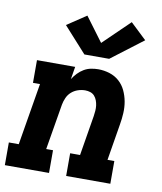

<svg xmlns="http://www.w3.org/2000/svg" viewBox="-87 -846 773 916"><g transform="rotate(10 299.5 -388.5)"><path d="M-1 0V-110H47L97 -410H63V-520H248L238 -459Q248 -475 261 -488.5Q274 -502 290 -511.5Q306 -521 324 -524.5Q342 -528 359 -528Q387 -528 414 -519.5Q441 -511 461 -493Q481 -475 492.5 -450.5Q504 -426 509 -399Q514 -372 512.5 -343Q511 -314 506 -286L477 -110H510V0H296V-110H344L376 -304Q378 -317 379 -330Q380 -343 378.5 -355.5Q377 -368 372.5 -380Q368 -392 360 -401Q352 -410 340 -414Q328 -418 315 -418Q297 -418 279.5 -412Q262 -406 248.5 -394Q235 -382 227.5 -365Q220 -348 217 -331L180 -110H213V0ZM281 -586 170 -709 263 -771 350 -654 477 -777 555 -703 401 -586Z"/></g></svg>

Font: Iosevka Etoile XBdObl
Style: Regular
Weight: 800
Italic angle: -9°
Designer: Belleve Invis
Foundry: Belleve Invis
Version: Version 15.5.2; ttfautohint (v1.8.4)